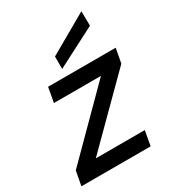

<svg xmlns="http://www.w3.org/2000/svg" viewBox="-190 -838 843 937"><g transform="rotate(-30 231.5 -370.0)"><path d="M-10 0 5 -81 342 -419H77L92 -502H473L458 -421L119 -83H395L380 0ZM195 -543V-613L417 -740L418 -658Z"/></g></svg>

Font: DM Sans 16pt Medium
Style: Italic
Weight: 500
Italic angle: -10°
Version: Version 4.004;gftools[0.9.30]